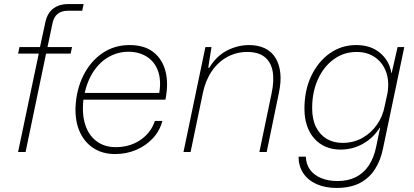

<svg xmlns="http://www.w3.org/2000/svg" viewBox="-20 -749 2042 946"><path d="M69 0 171 -485H69L76 -517H177L204 -642Q214 -686 243.5 -707.5Q273 -729 314 -729H392L385 -696H314Q283 -696 264 -680.5Q245 -665 239 -636L214 -517H335L328 -485H207L106 0Z M547 10Q486 10 441.5 -18.5Q397 -47 373.5 -98.5Q350 -150 352 -219Q356 -308 391 -377.5Q426 -447 484.5 -487Q543 -527 618 -527Q691 -527 735.5 -492.5Q780 -458 795.5 -397.5Q811 -337 795 -258H391Q383 -187 400 -134.5Q417 -82 456 -53Q495 -24 550 -24Q620 -24 672 -59.5Q724 -95 743 -153H780Q767 -104 733 -67.5Q699 -31 651 -10.5Q603 10 547 10ZM394 -277 381 -291H779L762 -276Q776 -345 760.5 -393.5Q745 -442 706 -468Q667 -494 612 -494Q563 -494 518.5 -470Q474 -446 441.5 -398Q409 -350 394 -277Z M884 0 992 -517H1022L1006 -415H1011Q1047 -474 1099.5 -500.5Q1152 -527 1207 -527Q1252 -527 1285 -511Q1318 -495 1337 -464.5Q1356 -434 1361 -390.5Q1366 -347 1354 -291L1294 0H1258L1318 -288Q1332 -354 1323 -399.5Q1314 -445 1283 -469Q1252 -493 1198 -493Q1145 -493 1100 -468.5Q1055 -444 1024 -399Q993 -354 980 -293L919 0Z M1638 177Q1582 177 1539.5 158Q1497 139 1474 104Q1451 69 1451 23H1487Q1488 60 1507.5 87Q1527 114 1562.5 128.5Q1598 143 1643 143Q1695 143 1733.5 123.5Q1772 104 1797 66.5Q1822 29 1833 -24L1853 -120H1851Q1821 -71 1770 -41.5Q1719 -12 1657 -12Q1617 -12 1584.5 -26Q1552 -40 1528.5 -66.5Q1505 -93 1492.5 -130Q1480 -167 1480 -213Q1480 -304 1513.5 -374.5Q1547 -445 1604.5 -486Q1662 -527 1735 -527Q1807 -527 1853 -488Q1899 -449 1908 -390H1910L1939 -517H1972L1867 -17Q1856 39 1828.5 83Q1801 127 1754.5 152Q1708 177 1638 177ZM1668 -45Q1722 -45 1765.5 -69.5Q1809 -94 1837.5 -135Q1866 -176 1875 -225L1889 -289Q1899 -348 1882.5 -394Q1866 -440 1828 -466.5Q1790 -493 1737 -493Q1674 -493 1624.5 -457Q1575 -421 1546.5 -358.5Q1518 -296 1518 -216Q1518 -161 1537 -123Q1556 -85 1589.5 -65Q1623 -45 1668 -45Z"/></svg>

Font: Mona Sans
Style: Italic
Weight: 200
Italic angle: -11.6951°
Designer: Deni Anggara
Foundry: GitHub
Version: Version 2.000